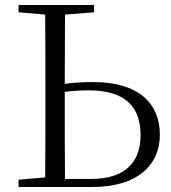

<svg xmlns="http://www.w3.org/2000/svg" viewBox="-20 -745 683 765"><path d="M54 0H348C527 0 617 -87 617 -208C617 -333 532 -418 352 -418C313 -418 275 -416 238 -411L239 -687L355 -696V-725H54V-696L160 -687C161 -590 161 -490 161 -390V-335C161 -235 161 -137 160 -38L54 -29ZM238 -379C269 -383 300 -385 334 -385C484 -385 540 -315 540 -207C540 -95 475 -32 342 -32H239C238 -132 238 -233 238 -335Z"/></svg>

Font: Noto Serif HK Light
Style: Regular
Weight: 300
Designer: Ryoko NISHIZUKA 西塚涼子 (kana & ideographs); Frank Grießhammer (Latin, Greek & Cyrillic); Wenlong ZHANG 张文龙 (bopomofo); San
Foundry: Adobe
Version: Version 2.001;hotconv 1.1.0;makeotfexe 2.6.0